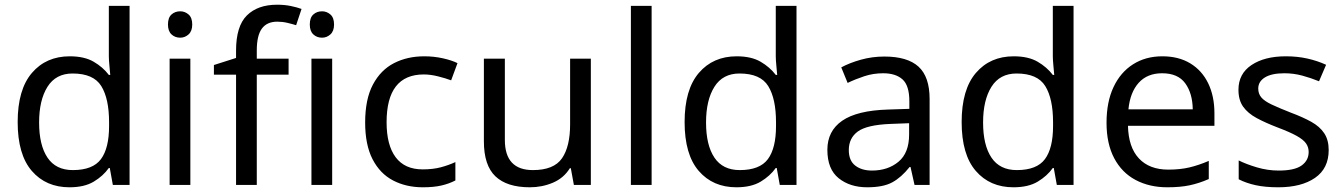

<svg xmlns="http://www.w3.org/2000/svg" viewBox="-20 -785 5705 815"><path d="M275 10Q175 10 115 -59.5Q55 -129 55 -267Q55 -405 115.5 -475.5Q176 -546 276 -546Q338 -546 377.5 -523Q417 -500 442 -467H448Q447 -480 444.5 -505.5Q442 -531 442 -546V-760H530V0H459L446 -72H442Q418 -38 378 -14Q338 10 275 10ZM289 -63Q374 -63 408.5 -109.5Q443 -156 443 -250V-266Q443 -366 410 -419.5Q377 -473 288 -473Q217 -473 181.5 -416.5Q146 -360 146 -265Q146 -169 181.5 -116Q217 -63 289 -63Z M745 -737Q765 -737 780.5 -723.5Q796 -710 796 -681Q796 -653 780.5 -639Q765 -625 745 -625Q723 -625 708 -639Q693 -653 693 -681Q693 -710 708 -723.5Q723 -737 745 -737ZM788 -536V0H700V-536Z M1205 -468H1070V0H982V-468H888V-509L982 -539V-570Q982 -674 1028 -719.5Q1074 -765 1156 -765Q1188 -765 1214.5 -759.5Q1241 -754 1260 -747L1237 -678Q1221 -683 1200 -688Q1179 -693 1157 -693Q1113 -693 1091.5 -663.5Q1070 -634 1070 -571V-536H1205Z M1347 -737Q1367 -737 1382.5 -723.5Q1398 -710 1398 -681Q1398 -653 1382.5 -639Q1367 -625 1347 -625Q1325 -625 1310 -639Q1295 -653 1295 -681Q1295 -710 1310 -723.5Q1325 -737 1347 -737ZM1390 -536V0H1302V-536Z M1775 10Q1704 10 1648.5 -19Q1593 -48 1561.5 -109Q1530 -170 1530 -265Q1530 -364 1563 -426Q1596 -488 1652.5 -517Q1709 -546 1781 -546Q1822 -546 1860 -537.5Q1898 -529 1922 -517L1895 -444Q1871 -453 1839 -461Q1807 -469 1779 -469Q1621 -469 1621 -266Q1621 -169 1659.5 -117.5Q1698 -66 1774 -66Q1818 -66 1851.5 -75Q1885 -84 1913 -97V-19Q1886 -5 1853.5 2.5Q1821 10 1775 10Z M2488 -536V0H2416L2403 -71H2399Q2373 -29 2327 -9.5Q2281 10 2229 10Q2132 10 2083 -36.5Q2034 -83 2034 -185V-536H2123V-191Q2123 -63 2242 -63Q2331 -63 2365.5 -113Q2400 -163 2400 -257V-536Z M2746 0H2658V-760H2746Z M3106 10Q3006 10 2946 -59.5Q2886 -129 2886 -267Q2886 -405 2946.5 -475.5Q3007 -546 3107 -546Q3169 -546 3208.5 -523Q3248 -500 3273 -467H3279Q3278 -480 3275.5 -505.5Q3273 -531 3273 -546V-760H3361V0H3290L3277 -72H3273Q3249 -38 3209 -14Q3169 10 3106 10ZM3120 -63Q3205 -63 3239.5 -109.5Q3274 -156 3274 -250V-266Q3274 -366 3241 -419.5Q3208 -473 3119 -473Q3048 -473 3012.5 -416.5Q2977 -360 2977 -265Q2977 -169 3012.5 -116Q3048 -63 3120 -63Z M3734 -545Q3832 -545 3879 -502Q3926 -459 3926 -365V0H3862L3845 -76H3841Q3806 -32 3767.5 -11Q3729 10 3661 10Q3588 10 3540 -28.5Q3492 -67 3492 -149Q3492 -229 3555 -272.5Q3618 -316 3749 -320L3840 -323V-355Q3840 -422 3811 -448Q3782 -474 3729 -474Q3687 -474 3649 -461.5Q3611 -449 3578 -433L3551 -499Q3586 -518 3634 -531.5Q3682 -545 3734 -545ZM3760 -259Q3660 -255 3621.5 -227Q3583 -199 3583 -148Q3583 -103 3610.5 -82Q3638 -61 3681 -61Q3749 -61 3794 -98.5Q3839 -136 3839 -214V-262Z M4282 10Q4182 10 4122 -59.5Q4062 -129 4062 -267Q4062 -405 4122.5 -475.5Q4183 -546 4283 -546Q4345 -546 4384.5 -523Q4424 -500 4449 -467H4455Q4454 -480 4451.5 -505.5Q4449 -531 4449 -546V-760H4537V0H4466L4453 -72H4449Q4425 -38 4385 -14Q4345 10 4282 10ZM4296 -63Q4381 -63 4415.5 -109.5Q4450 -156 4450 -250V-266Q4450 -366 4417 -419.5Q4384 -473 4295 -473Q4224 -473 4188.5 -416.5Q4153 -360 4153 -265Q4153 -169 4188.5 -116Q4224 -63 4296 -63Z M4914 -546Q4983 -546 5032.5 -516Q5082 -486 5108.5 -431.5Q5135 -377 5135 -304V-251H4768Q4770 -160 4814.5 -112.5Q4859 -65 4939 -65Q4990 -65 5029.5 -74.5Q5069 -84 5111 -102V-25Q5070 -7 5030 1.5Q4990 10 4935 10Q4859 10 4800.5 -21Q4742 -52 4709.5 -113.5Q4677 -175 4677 -264Q4677 -352 4706.5 -415Q4736 -478 4789.5 -512Q4843 -546 4914 -546ZM4913 -474Q4850 -474 4813.5 -433.5Q4777 -393 4770 -321H5043Q5042 -389 5011 -431.5Q4980 -474 4913 -474Z M5620 -148Q5620 -70 5562 -30Q5504 10 5406 10Q5350 10 5309.5 1Q5269 -8 5238 -24V-104Q5270 -88 5315.5 -74.5Q5361 -61 5408 -61Q5475 -61 5505 -82.5Q5535 -104 5535 -140Q5535 -160 5524 -176Q5513 -192 5484.5 -208Q5456 -224 5403 -244Q5351 -264 5314 -284Q5277 -304 5257 -332Q5237 -360 5237 -404Q5237 -472 5292.5 -509Q5348 -546 5438 -546Q5487 -546 5529.5 -536.5Q5572 -527 5609 -510L5579 -440Q5545 -454 5508 -464Q5471 -474 5432 -474Q5378 -474 5349.5 -456.5Q5321 -439 5321 -409Q5321 -387 5334 -371.5Q5347 -356 5377.5 -341.5Q5408 -327 5459 -307Q5510 -288 5546 -268Q5582 -248 5601 -219.5Q5620 -191 5620 -148Z"/></svg>

Font: Noto Sans Kaithi
Style: Regular
Weight: 400
Designer: Monotype Design Team
Foundry: Monotype Imaging Inc.
Version: Version 2.005; ttfautohint (v1.8.4.7-5d5b)